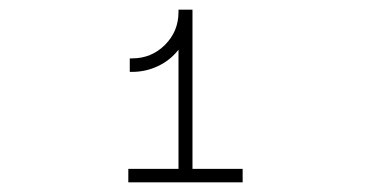

<svg xmlns="http://www.w3.org/2000/svg" viewBox="-20 -716 780 398"><path d="M483 -366V-338H246V-366H350V-613Q333 -591 307.5 -579Q282 -567 254 -567H249V-595H254Q294 -595 322 -623Q350 -651 350 -691V-696H379V-366Z"/></svg>

Font: Major Mono Display
Style: Regular
Weight: 400
Designer: Emre Parlak
Foundry: Emre Parlak
Version: Version 2.000; ttfautohint (v1.8) -l 8 -r 50 -G 200 -x 14 -D